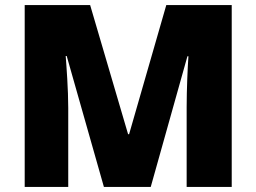

<svg xmlns="http://www.w3.org/2000/svg" viewBox="-20 -734 1007 754"><path d="M388 0H572L716 -513H720C717 -473 713 -380 713 -313V0H890V-714H633L487 -207H483L334 -714H77V0H248V-310C248 -383 241 -474 238 -514H242Z"/></svg>

Font: Noto Sans Lao Looped Black
Style: Regular
Weight: 900
Designer: Mark Frömberg, Ben Mitchell
Foundry: The Fontpad Ltd
Version: Version 1.002